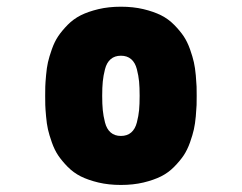

<svg xmlns="http://www.w3.org/2000/svg" viewBox="-20 -1030 707 561"><path d="M267.6 -1003.3Q297.5 -1010.4 333.3 -1010.4Q369.1 -1010.4 399.1 -1003.3Q429 -996.1 450.5 -985.4Q472 -974.6 488.9 -957.4Q505.9 -940.1 516.6 -924.2Q527.3 -908.2 535.2 -886.1Q543 -863.9 546.5 -848Q550.1 -832 552.1 -809.9Q554 -787.8 554.4 -777Q554.7 -766.3 554.7 -750Q554.7 -733.7 554.4 -723Q554 -712.2 552.1 -690.1Q550.1 -668 546.5 -652Q543 -636.1 535.2 -613.9Q527.3 -591.8 516.6 -575.8Q505.9 -559.9 488.9 -542.6Q472 -525.4 450.5 -514.6Q429 -503.9 399.1 -496.7Q369.1 -489.6 333.3 -489.6Q297.5 -489.6 267.6 -496.7Q237.6 -503.9 216.1 -514.6Q194.7 -525.4 177.7 -542.6Q160.8 -559.9 150.1 -575.8Q139.3 -591.8 131.5 -613.9Q123.7 -636.1 120.1 -652Q116.5 -668 114.6 -690.1Q112.6 -712.2 112.3 -723Q112 -733.7 112 -750Q112 -766.3 112.3 -777Q112.6 -787.8 114.6 -809.9Q116.5 -832 120.1 -848Q123.7 -863.9 131.5 -886.1Q139.3 -908.2 150.1 -924.2Q160.8 -940.1 177.7 -957.4Q194.7 -974.6 216.1 -985.4Q237.6 -996.1 267.6 -1003.3ZM280.3 -791.7Q278.6 -774.7 278.6 -750Q278.6 -725.3 280.3 -708.3Q281.9 -691.4 286.8 -672.2Q291.7 -653 303.4 -642.9Q315.1 -632.8 333.3 -632.8Q351.6 -632.8 363.3 -642.9Q375 -653 379.9 -672.2Q384.8 -691.4 386.4 -708.3Q388 -725.3 388 -750Q388 -774.7 386.4 -791.7Q384.8 -808.6 379.9 -827.8Q375 -847 363.3 -857.1Q351.6 -867.2 333.3 -867.2Q315.1 -867.2 303.4 -857.1Q291.7 -847 286.8 -827.8Q281.9 -808.6 280.3 -791.7Z"/></svg>

Font: Monoid
Style: Bold
Weight: 700
Width: 4
Designer: Andreas Larsen (@larsenwork)
Version: Version 0.61